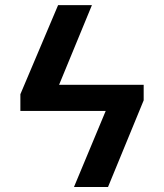

<svg xmlns="http://www.w3.org/2000/svg" viewBox="-20 -748 655 768"><path d="M347.7 -727.5 216.3 -408.7H554.7V-346.7L412.1 0H275.9L402.8 -304.2H61.5V-371.1L212.4 -727.5Z"/></svg>

Font: Inter Semi Bold
Style: Regular
Weight: 600
Designer: Rasmus Andersson
Foundry: rsms
Version: Version 4.000;git-e0f93cc